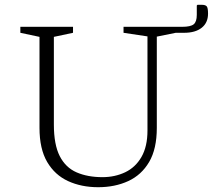

<svg xmlns="http://www.w3.org/2000/svg" viewBox="-20 -772 889 802"><path d="M390 10Q320 10 264.5 -15.5Q209 -41 177 -95.5Q145 -150 145 -238V-618L65 -635V-660H285V-635L205 -618V-252Q205 -168 229.5 -120Q254 -72 300 -52Q346 -32 408 -32Q460 -32 503 -52.5Q546 -73 571 -116.5Q596 -160 596 -227V-620L496 -635V-660H741Q776 -660 789 -670.5Q802 -681 802 -710V-749L805 -752H822Q838 -752 843.5 -745.5Q849 -739 849 -715Q849 -677 822.5 -656Q796 -635 749 -635H714L635 -619V-238Q635 -150 603 -95.5Q571 -41 515.5 -15.5Q460 10 390 10Z"/></svg>

Font: Spectral SC ExtraLight
Style: Regular
Weight: 275
Designer: Jean-Baptiste Levee
Foundry: Production Type
Version: Version 2.001